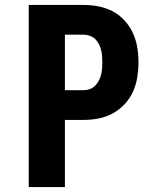

<svg xmlns="http://www.w3.org/2000/svg" viewBox="-20 -755 640 775"><path d="M96 0V-735H318Q349 -735 379 -729Q409 -723 435.5 -709Q462 -695 483 -672Q504 -649 516.5 -621.5Q529 -594 534 -564Q539 -534 539 -503Q539 -473 534 -442.5Q529 -412 516.5 -384.5Q504 -357 483 -334.5Q462 -312 435.5 -297.5Q409 -283 379 -277Q349 -271 318 -271H242V0ZM242 -391H318Q331 -391 343 -395.5Q355 -400 364 -409Q373 -418 379 -429.5Q385 -441 388 -453Q391 -465 392 -478Q393 -491 393 -503Q393 -516 392 -528.5Q391 -541 388 -553.5Q385 -566 379 -577.5Q373 -589 364 -597.5Q355 -606 343 -610.5Q331 -615 318 -615H242Z"/></svg>

Font: Iosevka Aile Heavy
Style: Regular
Weight: 900
Designer: Belleve Invis
Foundry: Belleve Invis
Version: Version 31.1.0; ttfautohint (v1.8.4)